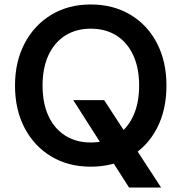

<svg xmlns="http://www.w3.org/2000/svg" viewBox="-20 -732 810 857"><path d="M556 105 307 -285H445L699 105ZM385 12Q285 12 209 -33.5Q133 -79 90 -160.5Q47 -242 47 -350Q47 -457 90 -538.5Q133 -620 209 -666Q285 -712 385 -712Q486 -712 562.5 -666Q639 -620 681 -538.5Q723 -457 723 -350Q723 -242 681 -160.5Q639 -79 562.5 -33.5Q486 12 385 12ZM385 -96Q451 -96 499.5 -126.5Q548 -157 574.5 -214Q601 -271 601 -350Q601 -429 574.5 -486Q548 -543 499.5 -573.5Q451 -604 385 -604Q320 -604 271.5 -573.5Q223 -543 196.5 -486Q170 -429 170 -350Q170 -271 196.5 -214Q223 -157 271.5 -126.5Q320 -96 385 -96Z"/></svg>

Font: DM Sans 12pt SemiBold
Style: Regular
Weight: 600
Version: Version 4.004;gftools[0.9.30]